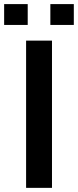

<svg xmlns="http://www.w3.org/2000/svg" viewBox="-41 -907 376 927"><path d="M315.4 -786.6H202.1V-887.2H315.4ZM92.8 -786.6H-21V-887.2H92.8ZM210 -710.9V0H85V-710.9Z"/></svg>

Font: Ufes Sans SemiBold
Style: Regular
Weight: 600
Designer: Ricardo Esteves & Filipe Motta
Foundry: ProDesignUfes - Ricardo Esteves, Filipe Motta (This is a derivative work, based on Roboto family, by Christian Robertson
Version: Version 2.0